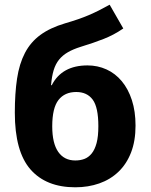

<svg xmlns="http://www.w3.org/2000/svg" viewBox="-20 -779 640 816"><path d="M504 -658Q482 -643 462 -632.5Q442 -622 420.5 -613.5Q399 -605 375.5 -597Q352 -589 323 -580Q291 -570 268.5 -557Q246 -544 231 -525.5Q216 -507 208 -480.5Q200 -454 197 -417H200Q243 -501 352 -501Q395 -501 432.5 -484Q470 -467 497.5 -434Q525 -401 540.5 -353.5Q556 -306 556 -245Q556 -180 537 -131Q518 -82 483.5 -49Q449 -16 402 0.5Q355 17 300 17Q176 17 109.5 -59Q43 -135 43 -300Q43 -382 52.5 -445Q62 -508 86 -554Q110 -600 151.5 -630.5Q193 -661 257 -680Q288 -689 312.5 -697.5Q337 -706 358 -715Q379 -724 400 -734.5Q421 -745 446 -759ZM304 -388Q255 -388 228.5 -354Q202 -320 202 -242Q202 -170 227.5 -133.5Q253 -97 300 -97Q321 -97 338.5 -103.5Q356 -110 369.5 -126.5Q383 -143 390.5 -171Q398 -199 398 -243Q398 -323 374 -355.5Q350 -388 304 -388Z"/></svg>

Font: Qzxlaeiskcpccdgjqmyffctclhy
Style: Regular
Weight: 700
Monospace: yes
Designer: Carrois Corporate & Edenspiekermann
Foundry: Carrois Corporate GbR & Edenspiekermann AG
Version: Version 2.001